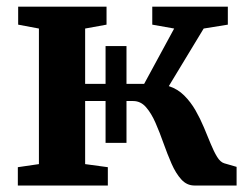

<svg xmlns="http://www.w3.org/2000/svg" viewBox="-20 -572 760 592"><path d="M35 0V-56.5L100 -66V-484L36 -496V-551.5H308.5V-496L242.5 -484V-313.5H424.5L517 -484L449.5 -496V-551.5H682.5V-496L608 -484L500.5 -306.5Q528 -297.5 548 -277.5Q568 -257.5 582.8 -231.8Q597.5 -206 608.8 -179Q620 -152 629.8 -128.2Q639.5 -104.5 649.5 -88.2Q659.5 -72 671.5 -68.5L709.5 -57.5V0H579.5Q556 0 539 -18.8Q522 -37.5 509 -67.2Q496 -97 484.2 -130.2Q472.5 -163.5 459.5 -193.2Q446.5 -223 430 -241.8Q413.5 -260.5 390.5 -260.5H242.5V-66L312.5 -56.5V0ZM305.5 -131.5V-430H370V-131.5Z"/></svg>

Font: Merriweather 28pt
Style: Bold
Weight: 700
Version: Version 2.100